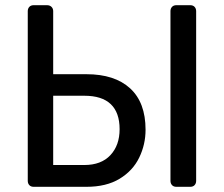

<svg xmlns="http://www.w3.org/2000/svg" viewBox="-20 -720 863 740"><path d="M110 0Q99 0 93 -6.5Q87 -13 87 -23V-677Q87 -687 93 -693.5Q99 -700 110 -700H161Q172 -700 178.5 -693.5Q185 -687 185 -677V-434H313Q422 -434 481.5 -379.5Q541 -325 541 -220Q541 -163 516.5 -112.5Q492 -62 441 -31Q390 0 313 0ZM185 -84H305Q370 -84 405.5 -122Q441 -160 441 -222Q441 -286 407 -318.5Q373 -351 305 -351H185ZM660 0Q649 0 643 -6.5Q637 -13 637 -23V-677Q637 -687 643 -693.5Q649 -700 660 -700H713Q724 -700 730 -693.5Q736 -687 736 -677V-23Q736 -13 730 -6.5Q724 0 713 0Z"/></svg>

Font: Rubik Light
Style: Regular
Weight: 400
Version: Version 2.101